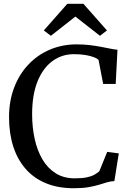

<svg xmlns="http://www.w3.org/2000/svg" viewBox="-20 -988 692 1019"><path d="M371.5 11Q288 11 223.8 -15.5Q159.5 -42 116 -91.8Q72.5 -141.5 50.2 -211Q28 -280.5 28 -366.5Q28 -452 55 -523Q82 -594 130.8 -645.5Q179.5 -697 245 -724.8Q310.5 -752.5 387.5 -752.5Q423 -752.5 454.5 -748.8Q486 -745 513.2 -740Q540.5 -735 563.2 -730.2Q586 -725.5 603.5 -724L594 -542.5H527.5L503 -670.5Q495 -678 477.5 -684.8Q460 -691.5 433.5 -696Q407 -700.5 372 -700.5Q308.5 -700.5 258.2 -663.8Q208 -627 179.2 -556Q150.5 -485 150.5 -382Q150.5 -312.5 164 -251Q177.5 -189.5 205.2 -142.2Q233 -95 275.8 -68.2Q318.5 -41.5 377 -41.5Q414.5 -41.5 439.2 -46.5Q464 -51.5 479.8 -60.2Q495.5 -69 507 -79L549 -182L610.5 -174L587 -27Q566 -26 546.5 -20Q527 -14 504 -7Q481 0 449 5.5Q417 11 371.5 11ZM250 -798 212.5 -826.5 337.5 -968H422.5L547.5 -826.5L510.5 -798L380 -900Z"/></svg>

Font: Merriweather 28pt
Style: Regular
Weight: 400
Version: Version 2.100